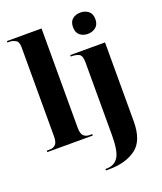

<svg xmlns="http://www.w3.org/2000/svg" viewBox="-178 -883 1039 1235"><g transform="rotate(-20 341.5 -265.5)"><path d="M522 -625Q553 -625 576 -643Q599 -661 599 -698Q599 -736 576 -753.5Q553 -771 522 -771Q490 -771 468 -753.5Q446 -736 446 -698Q446 -661 468 -643Q490 -625 522 -625ZM330 240H352Q465 240 535.5 188.5Q606 137 606 4V-536H368V-526H374Q404 -526 424 -515.5Q444 -505 444 -459V41Q444 150 417.5 190Q391 230 338 230H330ZM16 0H327V-10H308Q284 -10 268.5 -24.5Q253 -39 253 -81V-760H16V-750H38Q48 -750 69.5 -740Q91 -730 91 -691V-81Q91 -39 75.5 -24.5Q60 -10 38 -10H16Z"/></g></svg>

Font: Noto Serif Display SemiCondensed Extra
Style: Regular
Weight: 800
Width: 4
Designer: Monotype Design Team
Foundry: Monotype Imaging Inc.
Version: Version 1.900